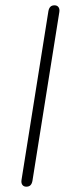

<svg xmlns="http://www.w3.org/2000/svg" viewBox="-20 -696 274 722"><path d="M61 -20 162 -654Q164 -665 169.5 -670.5Q175 -676 185 -676Q195 -676 200 -669Q205 -662 203 -650L102 -16Q100 -5 94.5 0.5Q89 6 79 6Q69 6 64 -1Q59 -8 61 -20Z"/></svg>

Font: SN Pro Thin
Style: Italic
Weight: 200
Italic angle: -9°
Designer: Tobias Whetton
Foundry: Supernotes
Version: Version 1.003;Glyphs 3.3 (3324)